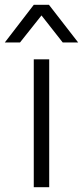

<svg xmlns="http://www.w3.org/2000/svg" viewBox="-61 -776 344 796"><path d="M-41 -600H22L111 -712L199 -600H263L142 -756H79ZM143 0V-530H79V0Z"/></svg>

Font: Roundo
Style: Regular
Weight: 400
Designer: Shiva Nallaperumal
Foundry: Indian Type Foundry
Version: Version 2.000